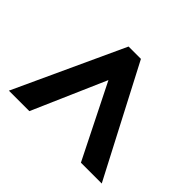

<svg xmlns="http://www.w3.org/2000/svg" viewBox="-113 -870 769 769"><g transform="rotate(45 271.5 -486.0)"><path d="M10 -254H126L262 -566L418 -254H536L294 -718H224Z"/></g></svg>

Font: Noto Sans Lao UI
Style: Bold
Weight: 700
Designer: Monotype Design Team
Foundry: Monotype Imaging Inc.
Version: Version 2.000